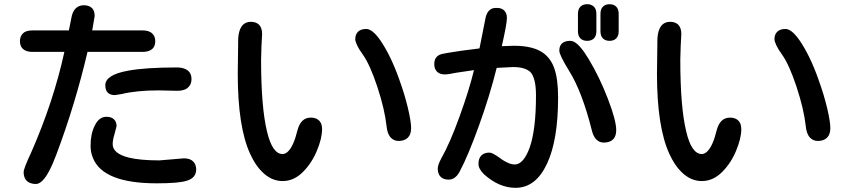

<svg xmlns="http://www.w3.org/2000/svg" viewBox="-20 -815 4040 916"><path d="M115.2 53.7Q92.8 39.1 92.8 5.9Q92.8 -10.7 128.9 -87.9Q235.4 -330.1 287.1 -567.4H134.8Q103.5 -567.4 87.9 -583Q75.2 -595.7 75.2 -618.7Q75.2 -641.6 89.4 -655.8Q103.5 -669.9 134.8 -669.9H308.6L320.3 -728.5Q328.1 -774.4 358.4 -786.1Q368.2 -790 378.9 -790Q405.3 -790 418.9 -776.4Q431.6 -763.7 431.6 -739.3V-738.3L419.9 -669.9H660.2Q692.4 -669.9 707 -654.3Q720.7 -641.6 720.7 -618.2Q720.7 -595.7 708 -583Q692.4 -567.4 660.2 -567.4H397.5Q338.9 -317.4 249 -78.1Q213.9 15.6 183.6 45.9Q175.8 53.7 168 58.1Q160.2 62.5 154.3 62.5Q148.4 62.5 145.5 62.5Q142.6 62.5 139.6 62Q136.7 61.5 134.3 61Q131.8 60.5 129.4 59.6Q127 58.6 124.5 58.1Q122.1 57.6 119.6 56.2Q117.2 54.7 115.2 53.7ZM862.3 -486.3Q893.6 -473.6 893.6 -437.5Q893.6 -413.1 878.9 -399.4Q862.3 -381.8 826.2 -381.8L737.3 -383.8Q631.8 -383.8 559.6 -366.2Q543.9 -364.3 528.3 -361.3H527.3Q505.9 -361.3 494.1 -373Q482.4 -384.8 482.4 -408.2Q482.4 -458 589.8 -477.5Q672.9 -493.2 823.2 -493.2Q846.7 -493.2 862.3 -486.3ZM857.4 -59.6Q886.7 -59.6 901.4 -44.9Q916 -30.3 916 -6.8Q916 33.2 872.1 46.9Q835 59.6 727.5 59.6Q470.7 59.6 422.9 -62.5Q412.1 -89.8 412.1 -119.1Q412.1 -175.8 431.6 -214.8Q452.1 -257.8 487.3 -257.8Q511.7 -257.8 523.9 -245.6Q536.1 -233.4 536.1 -213.9V-212.9L525.4 -171.9Q517.6 -146.5 517.6 -127Q517.6 -83 592.8 -63.5Q647.5 -49.8 740.2 -49.8Z M1516.6 -199.2Q1516.6 -155.3 1492.2 -96.7Q1467.8 -37.1 1424.8 5.9Q1381.8 48.8 1328.1 48.8Q1274.4 48.8 1230.5 4.9Q1198.2 -26.4 1172.9 -82Q1114.3 -210.9 1114.3 -462.9L1116.2 -612.3Q1116.2 -614.3 1116.2 -624Q1116.2 -633.8 1118.2 -648.4Q1123 -679.7 1138.7 -696.3Q1153.3 -710.9 1177.2 -710.9Q1201.2 -710.9 1215.8 -697.3Q1230.5 -681.6 1230.5 -653.3Q1230.5 -652.3 1227.5 -595.7L1225.6 -530.3Q1225.6 -303.7 1253.9 -187.5Q1279.3 -80.1 1328.1 -80.1Q1341.8 -80.1 1354.5 -92.8Q1380.9 -118.2 1399.4 -194.3Q1407.2 -223.6 1422.9 -238.8Q1438.5 -253.9 1463.4 -253.9Q1488.3 -253.9 1502.9 -239.3Q1516.6 -225.6 1516.6 -199.2ZM1883.8 -438.5Q1911.1 -363.3 1926.3 -298.8Q1941.4 -234.4 1941.4 -204.1Q1941.4 -173.8 1925.8 -158.2Q1910.2 -142.6 1881.8 -142.6Q1860.4 -142.6 1845.7 -157.2Q1828.1 -173.8 1824.2 -212.9Q1815.4 -293.9 1780.3 -400.4Q1745.1 -506.8 1710.9 -554.7Q1692.4 -580.1 1683.6 -599.1Q1674.8 -618.2 1674.8 -627.9Q1674.8 -650.4 1688 -663.6Q1701.2 -676.8 1727.5 -676.8Q1756.8 -676.8 1794.9 -622.1Q1844.7 -548.8 1883.8 -438.5Z M2798.8 -792Q2807.6 -789.1 2813.5 -783.2Q2825.2 -771.5 2825.2 -749V-666Q2825.2 -643.6 2813.5 -631.8Q2801.8 -620.1 2781.2 -620.1Q2760.7 -620.1 2749 -631.8Q2737.3 -643.6 2737.3 -666V-749Q2737.3 -771.5 2749 -783.2Q2754.9 -789.1 2763.2 -792Q2771.5 -794.9 2778.8 -794.9Q2786.1 -794.9 2790.5 -794.4Q2794.9 -793.9 2798.8 -792ZM2844.7 -749Q2844.7 -771.5 2856.4 -783.2Q2868.2 -794.9 2888.2 -794.9Q2908.2 -794.9 2919.9 -783.2Q2931.6 -771.5 2931.6 -749V-666Q2931.6 -643.6 2919.9 -631.8Q2908.2 -620.1 2888.2 -620.1Q2868.2 -620.1 2856.4 -631.8Q2844.7 -643.6 2844.7 -666ZM2173.8 2Q2153.3 42 2120.1 42Q2095.7 42 2082 28.3Q2068.4 14.6 2068.4 -10.7Q2068.4 -28.3 2085.9 -60.5Q2126 -130.9 2172.4 -258.8Q2218.8 -386.7 2241.2 -480.5L2155.3 -467.8Q2120.1 -460 2101.6 -460Q2078.1 -460 2064.9 -473.1Q2051.8 -486.3 2051.8 -508.8Q2051.8 -540 2074.2 -551.8Q2082 -557.6 2114.3 -562.5Q2169.9 -572.3 2267.6 -584L2295.9 -726.6Q2302.7 -763.7 2328.1 -774.4Q2336.9 -777.3 2346.2 -777.3Q2355.5 -777.3 2362.3 -776.4Q2377 -773.4 2385.7 -764.6Q2398.4 -752 2398.4 -729.5Q2398.4 -701.2 2374 -594.7L2431.6 -596.7Q2526.4 -596.7 2574.2 -560.5Q2608.4 -534.2 2624 -490.2Q2642.6 -438.5 2642.6 -350.6Q2642.6 -146.5 2589.8 -34.2Q2536.1 81.1 2439.5 81.1Q2360.4 81.1 2288.1 15.6Q2262.7 -9.8 2262.7 -33.2Q2262.7 -59.6 2276.4 -73.2Q2290 -86.9 2314.5 -86.9Q2322.3 -86.9 2332 -82Q2348.6 -73.2 2363.8 -62Q2378.9 -50.8 2386.2 -46.9Q2393.6 -43 2400.4 -39.6Q2407.2 -36.1 2413.1 -34.2Q2424.8 -30.3 2435.5 -30.3Q2477.5 -30.3 2506.8 -110.4Q2537.1 -196.3 2537.1 -359.4Q2537.1 -402.3 2530.3 -429.7Q2522.5 -460 2508.8 -472.7Q2483.4 -495.1 2427.7 -495.1L2349.6 -491.2Q2316.4 -357.4 2264.6 -214.4Q2212.9 -71.3 2173.8 2ZM2919.9 -194.3Q2919.9 -165 2904.8 -149.9Q2889.6 -134.8 2860.4 -134.8Q2839.8 -134.8 2825.2 -149.4Q2810.5 -164.1 2803.7 -192.4Q2756.8 -378.9 2695.3 -476.6Q2648.4 -552.7 2648.4 -573.2Q2648.4 -610.4 2682.6 -618.2Q2690.4 -620.1 2699.2 -620.1Q2708 -620.1 2714.8 -617.2Q2745.1 -605.5 2789.1 -532.2Q2839.8 -448.2 2879.9 -344.2Q2919.9 -240.2 2919.9 -194.3Z M3516.6 -199.2Q3516.6 -155.3 3492.2 -96.7Q3467.8 -37.1 3424.8 5.9Q3381.8 48.8 3328.1 48.8Q3274.4 48.8 3230.5 4.9Q3198.2 -26.4 3172.9 -82Q3114.3 -210.9 3114.3 -462.9L3116.2 -612.3Q3116.2 -614.3 3116.2 -624Q3116.2 -633.8 3118.2 -648.4Q3123 -679.7 3138.7 -696.3Q3153.3 -710.9 3177.2 -710.9Q3201.2 -710.9 3215.8 -697.3Q3230.5 -681.6 3230.5 -653.3Q3230.5 -652.3 3227.5 -595.7L3225.6 -530.3Q3225.6 -303.7 3253.9 -187.5Q3279.3 -80.1 3328.1 -80.1Q3341.8 -80.1 3354.5 -92.8Q3380.9 -118.2 3399.4 -194.3Q3407.2 -223.6 3422.9 -238.8Q3438.5 -253.9 3463.4 -253.9Q3488.3 -253.9 3502.9 -239.3Q3516.6 -225.6 3516.6 -199.2ZM3883.8 -438.5Q3911.1 -363.3 3926.3 -298.8Q3941.4 -234.4 3941.4 -204.1Q3941.4 -173.8 3925.8 -158.2Q3910.2 -142.6 3881.8 -142.6Q3860.4 -142.6 3845.7 -157.2Q3828.1 -173.8 3824.2 -212.9Q3815.4 -293.9 3780.3 -400.4Q3745.1 -506.8 3710.9 -554.7Q3692.4 -580.1 3683.6 -599.1Q3674.8 -618.2 3674.8 -627.9Q3674.8 -650.4 3688 -663.6Q3701.2 -676.8 3727.5 -676.8Q3756.8 -676.8 3794.9 -622.1Q3844.7 -548.8 3883.8 -438.5Z"/></svg>

Font: FakePearl
Style: SemiBold
Weight: 400
Version: Version 1.2